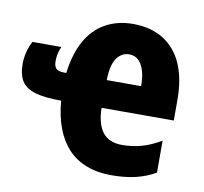

<svg xmlns="http://www.w3.org/2000/svg" viewBox="-75 -632 759 715"><g transform="rotate(10 304.5 -274.5)"><path d="M373 -559Q440 -559 487.5 -529.5Q535 -500 559.5 -444.5Q584 -389 584 -309V-231H311Q312 -170 336 -139Q360 -108 409 -108Q449 -108 484 -118Q519 -128 556 -150V-29Q521 -9 481 0.5Q441 10 389 10Q337 10 295.5 -6Q254 -22 225.5 -52.5Q197 -83 180 -127.5Q163 -172 158 -231Q96 -231 60 -241.5Q24 -252 8.5 -276Q-7 -300 -7 -341Q-7 -363 -1.5 -385.5Q4 -408 15 -428H124Q117 -412 114.5 -398.5Q112 -385 112 -373Q112 -353 120.5 -344.5Q129 -336 151 -336H159Q168 -409 195.5 -458.5Q223 -508 268.5 -533.5Q314 -559 373 -559ZM378 -445Q350 -445 331.5 -419.5Q313 -394 312 -336H442Q442 -371 434.5 -395Q427 -419 413 -432Q399 -445 378 -445Z"/></g></svg>

Font: Noto Sans Display Condensed ExtraBold
Style: Regular
Weight: 800
Width: 3
Designer: Monotype Design Team
Foundry: Monotype Imaging Inc.
Version: Version 2.003